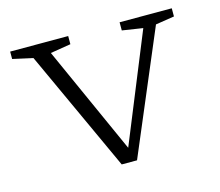

<svg xmlns="http://www.w3.org/2000/svg" viewBox="-81 -615 834 727"><g transform="rotate(-15 336.5 -251.0)"><path d="M574 -468.5 371.5 10H311.5L93 -465.5L14 -483V-512H241.5V-480L161.5 -467L351.5 -44.5L524 -467.5L443 -480V-512H647.5V-480Z"/></g></svg>

Font: Newsreader Caption Light
Style: Regular
Weight: 300
Designer: Hugues Gentile
Foundry: Production Type
Version: Version 1.001